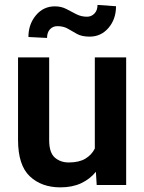

<svg xmlns="http://www.w3.org/2000/svg" viewBox="-20 -766 598 795"><path d="M380.4 0 377 -54.7Q352.5 -24.4 315.9 -7.3Q279.3 9.8 230 9.8Q151.9 9.8 103.3 -36.1Q54.7 -82 54.7 -187V-528.3H183.6V-186Q183.6 -133.8 207 -113.5Q230.5 -93.3 264.6 -93.3Q307.1 -93.3 333.3 -108.9Q359.4 -124.5 372.6 -150.9V-528.3H502.4V0ZM383.8 -745.6 460.4 -740.2Q460.4 -687 429.4 -650.6Q398.4 -614.3 351.1 -614.3Q319.3 -614.3 299.3 -625.2Q279.3 -636.2 261.2 -647Q243.2 -657.7 217.3 -657.7Q199.2 -657.7 187 -644.8Q174.8 -631.8 174.8 -608.9L97.7 -612.8Q97.7 -665.5 128.7 -702.6Q159.7 -739.7 207 -739.7Q233.4 -739.7 254.2 -729Q274.9 -718.3 295.4 -707.5Q315.9 -696.8 340.3 -696.8Q358.4 -696.8 371.1 -710Q383.8 -723.1 383.8 -745.6Z"/></svg>

Font: Vazirmatn RD UI SemiBold
Style: Regular
Weight: 600
Designer: Saber Rastikerdar
Foundry: Saber Rastikerdar
Version: Version 33.003